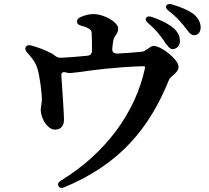

<svg xmlns="http://www.w3.org/2000/svg" viewBox="-20 -856 1040 954"><path d="M792 -657C810 -629 824 -612 837 -612C856 -612 874 -627 874 -652C874 -674 865 -696 844 -715C815 -739 778 -757 734 -772C720 -776 711 -775 706 -767C701 -760 705 -750 717 -740C756 -707 776 -679 792 -657ZM115 -595C138 -569 155 -549 165 -518C177 -484 189 -390 188 -356C188 -351 187 -346 186 -341C186 -338 185 -336 185 -333C185 -331 184 -329 184 -327C184 -324 183 -321 183 -318C182 -311 182 -305 184 -294C191 -256 220 -211 254 -212C279 -212 298 -227 298 -262C298 -288 290 -406 285 -478C283 -497 293 -501 311 -495C316 -494 321 -493 326 -493C331 -493 342 -494 356 -496L383 -499C444 -508 548 -522 686 -527C702 -527 702 -527 700 -516C653 -296 503 -93 283 41C269 50 265 59 271 69C277 79 287 80 301 74C573 -40 721 -215 820 -460C823 -467 832 -476 844 -485C854 -495 867 -506 867 -524C867 -561 781 -628 743 -628C733 -628 724 -620 712 -612L707 -609C700 -604 695 -600 684 -599C654 -596 609 -592 563 -590C546 -589 536 -598 538 -615C539 -630 541 -644 543 -655C545 -667 550 -674 557 -684C561 -690 567 -699 567 -715C567 -745 500 -786 443 -786C421 -786 402 -780 382 -772C368 -766 362 -759 363 -748C363 -737 370 -732 385 -728C398 -724 409 -721 417 -716C434 -707 435 -703 436 -683C437 -664 437 -633 437 -605C437 -589 429 -580 413 -579C372 -575 327 -571 285 -569C272 -568 263 -572 253 -579C247 -584 240 -589 232 -593C203 -608 168 -621 136 -630C122 -633 113 -631 108 -623C103 -615 106 -606 115 -595ZM819 -801C861 -769 879 -745 894 -727C916 -699 927 -681 944 -681C962 -681 977 -695 977 -719C977 -744 965 -767 941 -787C914 -806 879 -821 835 -834C820 -838 811 -836 806 -828C802 -820 806 -811 819 -801Z"/></svg>

Font: 寒蝉锦书宋Pro Soft
Style: Regular
Weight: 700
Designer: 寒蝉锦书宋{Warren} 思源宋体{Ryoko NISHIZUKA 西塚涼子 (kana & ideographs); Frank Grießhammer (Latin, Greek & Cyrillic); Wenlong ZHANG 
Foundry: Adobe & ChillType
Version: Version 2.000;Glyphs 3.1.1 (3135)